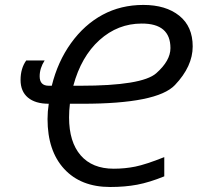

<svg xmlns="http://www.w3.org/2000/svg" viewBox="-20 -745 805 775"><path d="M551.8 -649.9Q455.6 -649.9 381.6 -583.3Q307.6 -516.6 275.9 -398.9H304.2Q553.7 -398.9 610.8 -449.5Q668 -500 668 -550.8Q668 -650.4 551.8 -649.9ZM85.9 -501H160.2Q140.1 -469.7 140.1 -437Q140.1 -398.9 176.8 -398.9H189Q212.9 -496.1 266.6 -570.8Q320.3 -645.5 394 -685.3Q467.8 -725.1 558.6 -725.1Q649.4 -725.1 703.6 -681.6Q757.8 -638.2 757.8 -557.6Q757.8 -477.1 686 -401.6Q614.3 -326.2 313 -326.2H262.2Q258.8 -299.8 258.8 -271Q258.8 -171.9 305.7 -117.9Q352.5 -64 439 -64Q483.9 -64 526.1 -72.5Q568.4 -81.1 643.1 -110.8V-33.2Q583 -8.8 533.7 0.5Q484.4 9.8 424.8 9.8Q306.2 9.8 239 -63.2Q171.9 -136.2 171.9 -264.2Q171.9 -294.9 176.8 -326.2Q122.6 -326.2 92.8 -351.1Q63 -376 63 -422.4Q63 -468.8 85.9 -501Z"/></svg>

Font: OpenSans-Italic
Style: Italic
Weight: 400
Italic angle: -12°
Foundry: Ascender Corporation
Version: Version 1.10